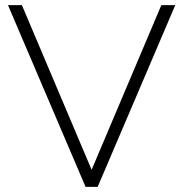

<svg xmlns="http://www.w3.org/2000/svg" viewBox="-20 -725 711 745"><path d="M312 0 11 -705H65L336 -65H335L606 -705H660L359 0Z"/></svg>

Font: Nunito Sans 7pt ExtraLight
Style: Regular
Weight: 250
Designer: Vernon Adams
Foundry: Vernon Adams
Version: Version 3.101;gftools[0.9.27]